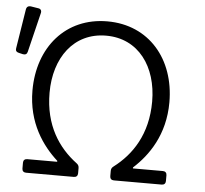

<svg xmlns="http://www.w3.org/2000/svg" viewBox="-71 -720 823 772"><g transform="rotate(5 340.0 -334.0)"><path d="M3.9 -654.3 -21.5 -495.1C-23.4 -485.4 -18.6 -479.5 -8.8 -477.5L7.8 -473.6C17.6 -471.7 24.4 -475.6 26.4 -485.4L65.4 -645.5C67.4 -655.3 62.5 -662.1 52.7 -663.1L22.5 -668C12.7 -668.9 5.9 -665 3.9 -654.3ZM45.9 -39.1V-15.6C45.9 -5.9 51.8 0 61.5 0H254.9C264.6 0 270.5 -5.9 270.5 -15.6V-37.1C270.5 -44.9 267.6 -50.8 260.7 -55.7C187.5 -110.4 127.9 -196.3 127.9 -329.1C127.9 -469.7 204.1 -577.1 335 -577.1C465.8 -577.1 542 -469.7 542 -329.1C542 -196.3 482.4 -110.4 410.2 -55.7C403.3 -50.8 400.4 -44.9 400.4 -37.1V-15.6C400.4 -5.9 406.2 0 416 0H609.4C619.1 0 625 -5.9 625 -15.6V-39.1C625 -48.8 619.1 -54.7 609.4 -54.7H488.3V-58.6C548.8 -113.3 611.3 -201.2 611.3 -332C611.3 -506.8 502.9 -634.8 335 -634.8C167 -634.8 58.6 -506.8 58.6 -332C58.6 -201.2 122.1 -113.3 182.6 -58.6V-54.7H61.5C51.8 -54.7 45.9 -48.8 45.9 -39.1Z"/></g></svg>

Font: Ed Sans Neue Light
Style: Regular
Weight: 300
Designer: Stephen Hutchings
Version: Version 1.004;PS 001.004;hotconv 1.0.88;makeotf.lib2.5.64775